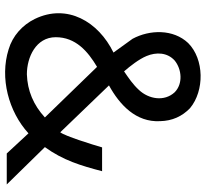

<svg xmlns="http://www.w3.org/2000/svg" viewBox="-46 -734 778 725"><g transform="rotate(90 342.5 -372.0)"><path d="M484 -91 560 -9H677L536 -153C586 -222 606 -289 627 -369H537C527 -334 494 -228 480 -211L303 -395C376 -435 443 -497 438 -588C437 -634 420 -671 389 -701C323 -756 204 -755 143 -694C90 -638 92 -549 127 -484L179 -412C62 -355 -7 -237 52 -115C75 -68 116 -31 167 -16C275 18 402 -16 484 -91ZM209 -643C242 -670 297 -675 329 -643C365 -604 355 -545 320 -508C300 -486 275 -469 250 -452C230 -475 204 -508 192 -537C177 -573 178 -615 209 -643ZM233 -350 424 -153C377 -110 323 -87 261 -85C197 -85 121 -119 121 -194C121 -269 174 -315 233 -350Z"/></g></svg>

Font: Bithumb Trading Sans Medium
Style: Regular
Weight: 500
Designer: Ham Hyungwon
Foundry: Bithumb
Version: Version 1.200;FEAKit 1.0